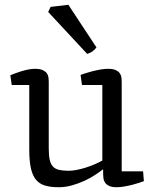

<svg xmlns="http://www.w3.org/2000/svg" viewBox="-20 -764 636 798"><path d="M180.2 -714.4 190.4 -735.4 264.2 -744.1 380.9 -566.9Q372.6 -555.7 362.8 -549.3Q353 -543 342.3 -540ZM101.6 -410.6H28.8L22.9 -451.2Q29.3 -453.6 40.8 -458.3Q52.2 -462.9 66.7 -467.3Q81.1 -471.7 96.4 -474.9Q111.8 -478 125.5 -478Q146 -478 157.5 -472.7Q168.9 -467.3 174.6 -459.5Q180.2 -451.7 181.4 -442.4Q182.6 -433.1 182.6 -425.8V-147.5Q182.6 -118.7 186.5 -100.6Q190.4 -82.5 199.7 -72.3Q209 -62 224.1 -58.3Q239.3 -54.7 262.2 -54.2Q277.3 -53.7 296.6 -57.4Q315.9 -61 335.4 -67.1Q355 -73.2 373.3 -81.1Q391.6 -88.9 405.3 -96.7V-410.6H320.8L314.9 -452.6Q321.3 -455.1 334.7 -459.5Q348.1 -463.9 364.5 -468Q380.9 -472.2 397.9 -475.1Q415 -478 429.2 -478Q449.7 -478 460.9 -472.7Q472.2 -467.3 477.8 -459.5Q483.4 -451.7 484.6 -442.4Q485.8 -433.1 485.8 -425.8V-51.8H574.7L578.1 -11.2Q572.3 -8.8 558.8 -4.4Q545.4 0 529.3 4.2Q513.2 8.3 495.8 11.2Q478.5 14.2 464.8 14.2Q444.3 14.2 433.1 8.5Q421.9 2.9 416.5 -5.1Q411.1 -13.2 409.9 -22.7Q408.7 -32.2 408.7 -39.6V-59.6H407.2Q394.5 -49.8 375 -36.9Q355.5 -23.9 331.3 -12.7Q307.1 -1.5 279.8 6.3Q252.4 14.2 224.6 14.2Q190.9 14.2 167.5 7.3Q144 0.5 129.4 -17.3Q114.7 -35.2 108.2 -65.7Q101.6 -96.2 101.6 -143.1Z"/></svg>

Font: Fjord
Style: One
Weight: 400
Designer: Viktoriya Grabowska
Foundry: Viktoriya Grabowska
Version: Version 1.002